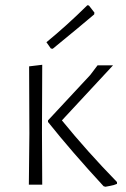

<svg xmlns="http://www.w3.org/2000/svg" viewBox="-20 -704 482 732"><path d="M92 -195 91 -451 141 -457 140 -198 141 0H90ZM216 -245Q312 -127 426 -10V-3Q415 2 400.5 4.5Q386 7 382 8L375 6Q254 -125 163 -239V-245L324 -418L352 -455H411ZM319 -683 340 -656 339 -649Q291 -608 181 -518L174 -519L157 -543Q234 -606 313 -684Z"/></svg>

Font: Luna Sans Light
Style: Regular
Weight: 300
Designer: Juan Pablo del Peral
Foundry: Huerta Tipografica
Version: Version 2.001; ttfautohint (v1.5)